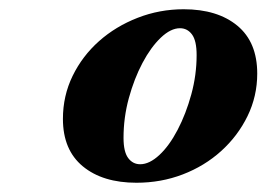

<svg xmlns="http://www.w3.org/2000/svg" viewBox="-20 -740 576 415"><path d="M275 -345Q202 -345 159 -380.5Q116 -416 116 -483Q116 -533 137 -576Q158 -619 194 -651Q230 -683 277.5 -701.5Q325 -720 377 -720Q450 -720 493 -684.5Q536 -649 536 -581Q536 -532 515 -489Q494 -446 458 -413.5Q422 -381 375 -363Q328 -345 275 -345ZM283 -385Q303 -385 324.5 -405Q346 -425 364 -459.5Q382 -494 393.5 -536Q405 -578 405 -621Q405 -652 395 -665.5Q385 -679 369 -679Q349 -679 327.5 -658.5Q306 -638 288 -604Q270 -570 258.5 -528Q247 -486 247 -442Q247 -412 257 -398.5Q267 -385 283 -385Z"/></svg>

Font: Baskervville
Style: Bold Italic
Weight: 700
Italic angle: -18°
Version: Version 1.100